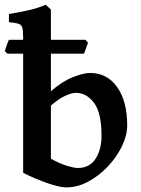

<svg xmlns="http://www.w3.org/2000/svg" viewBox="-27 -777 594 811"><path d="M510.3 -247.6Q510.3 -205.1 488 -159.2Q465.8 -113.3 428.7 -74Q391.6 -34.7 345.9 -10Q300.3 14.6 253.4 14.6Q226.1 14.6 174.8 -2.9Q123.5 -20.5 70.8 -46.9V-618.2Q70.8 -648.4 66.9 -660.9Q63 -673.3 50.3 -677Q37.6 -680.7 10.7 -683.6V-717.8Q56.6 -725.6 93.3 -733.6Q129.9 -741.7 166 -756.8Q169.9 -753.4 179 -745.1Q188 -736.8 188 -736.8V-391.6Q236.3 -433.6 281 -451.2Q325.7 -468.8 353.5 -468.8Q425.8 -468.8 468 -408.9Q510.3 -349.1 510.3 -247.6ZM401.9 -203.1Q401.9 -300.3 370.1 -342.5Q338.4 -384.8 293.9 -384.8Q276.4 -384.8 249.8 -373Q223.1 -361.3 188 -331.1V-106.4Q226.6 -85.4 256.6 -76.4Q286.6 -67.4 301.3 -67.4Q352.1 -67.4 377 -106.9Q401.9 -146.5 401.9 -203.1ZM328.1 -550.3H4.4L-6.8 -561Q-4.4 -568.8 1.2 -585.2Q6.8 -601.6 10.7 -608.9H334L344.7 -596.7Z"/></svg>

Font: Gentium Plus
Style: Bold
Weight: 700
Designer: Victor Gaultney, Annie Olsen, Iska Routamaa, Becca Hirsbrunner
Foundry: SIL International
Version: Version 6.101